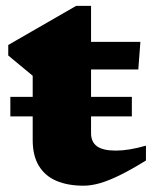

<svg xmlns="http://www.w3.org/2000/svg" viewBox="-20 -604 509 640"><path d="M14.5 -216V-281H419.5V-216ZM283.5 -160Q283.5 -131 303.2 -116.5Q323 -102 366 -102Q387 -102 412 -106Q437 -110 466.5 -118.5V-69Q418 -39 380.5 -20.5Q343 -2 313.5 6.5Q284 15 258.5 15Q206.5 15 168.5 -1Q130.5 -17 109.8 -50.8Q89 -84.5 89 -137V-351.5L7.5 -419V-454Q20.5 -461.5 41.2 -473.5Q62 -485.5 87.2 -500Q112.5 -514.5 139 -529.8Q165.5 -545 190 -559.2Q214.5 -573.5 234 -584.5H283.5V-454.5ZM203 -372.5 204 -464.5H448L441 -372.5Z"/></svg>

Font: Newsreader ExtraBold
Style: Regular
Weight: 800
Designer: Hugues Gentile
Foundry: Production Type
Version: Version 1.003